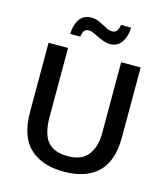

<svg xmlns="http://www.w3.org/2000/svg" viewBox="-121 -915 889 1019"><g transform="rotate(15 323.5 -405.5)"><path d="M70 -630H177V-253Q177 -159 212 -117Q247 -75 324 -75Q400 -75 434.5 -120.5Q469 -166 469 -241V-630H576V-246Q576 -115 510.5 -52.5Q445 10 324 10Q205 10 137.5 -52.5Q70 -115 70 -251ZM169 -705Q169 -752 190.5 -785Q212 -818 257 -818Q277 -818 293 -811.5Q309 -805 323.5 -797Q338 -789 351.5 -782.5Q365 -776 380 -776Q399 -776 407 -790Q415 -804 417 -821H472Q472 -798 466.5 -778Q461 -758 450.5 -742Q440 -726 424.5 -717Q409 -708 388 -708Q367 -708 349 -714.5Q331 -721 315.5 -728.5Q300 -736 286.5 -742.5Q273 -749 261 -749Q241 -749 233.5 -736Q226 -723 224 -705Z"/></g></svg>

Font: Mukta Medium
Style: Regular
Weight: 500
Designer: Girish Dalvi and Yashodeep Gholap
Foundry: Ek Type
Version: Version 2.538;PS 1.002;hotconv 16.6.51;makeotf.lib2.5.65220;